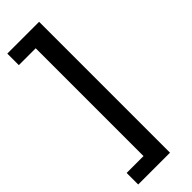

<svg xmlns="http://www.w3.org/2000/svg" viewBox="-292 -721 918 918"><g transform="rotate(-45 166.5 -262.5)"><path d="M10 180V102H124V-627H10V-705H225V180Z"/></g></svg>

Font: Nunito Sans 12pt SemiBold
Style: Regular
Weight: 600
Designer: Vernon Adams
Foundry: Vernon Adams
Version: Version 3.101;gftools[0.9.27]